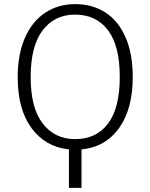

<svg xmlns="http://www.w3.org/2000/svg" viewBox="-20 -716 731 933"><path d="M376 10V197H315V10Q201 -2 133.5 -93Q66 -184 66 -341Q66 -452 101 -532Q136 -612 199.5 -654Q263 -696 345 -696Q429 -696 492 -655.5Q555 -615 590 -535Q625 -455 625 -342Q625 -186 558.5 -93.5Q492 -1 376 10ZM562 -342Q562 -494 504.5 -569.5Q447 -645 345 -645Q245 -645 187 -568.5Q129 -492 129 -341Q129 -192 187.5 -116Q246 -40 345 -40Q448 -40 505 -115.5Q562 -191 562 -342Z"/></svg>

Font: Fira Sans Light
Style: Regular
Weight: 300
Designer: bBox Type GmbH & Carrois Corporate GbR & Edenspiekermann AG
Foundry: bBox Type GmbH & Carrois Corporate GbR & Edenspiekermann AG
Version: Version 4.301